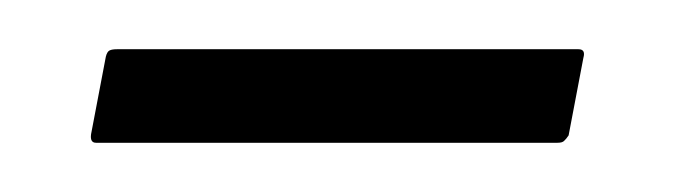

<svg xmlns="http://www.w3.org/2000/svg" viewBox="-20 -301 274 78"><path d="M215 -281Q218 -281 217 -277.5L211 -246Q210 -244.5 209.2 -243.8Q208.5 -243 206.5 -243H19Q16.5 -243 17 -246.5L23 -278Q23.5 -280 24.5 -280.5Q25.5 -281 27.5 -281Z"/></svg>

Font: Fraunces 120pt Light
Style: Regular
Weight: 300
Version: Version 1.000;[b76b70a41]